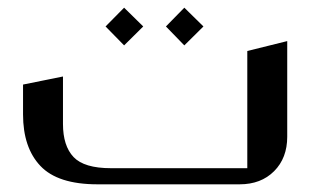

<svg xmlns="http://www.w3.org/2000/svg" viewBox="-20 -480 850 500"><path d="M303.2 -460 353 -411.1 303.2 -361.8 254.9 -411.1ZM460 -460 509.8 -411.1 460 -361.8 412.1 -411.1ZM728 -373V-124Q728 -68.4 693.8 -34.2Q659.7 0 604 0H233.9Q130.4 0 85.2 -47.9Q40 -95.7 40 -182.1V-259.8L144 -280.8V-157.2Q144 -100.1 171.6 -71Q199.2 -42 269 -42H624V-347.2Z"/></svg>

Font: Wesal
Style: Regular
Weight: 400
Designer: Ahmed zaza
Foundry: Ahmed zaza
Version: Version 2.01